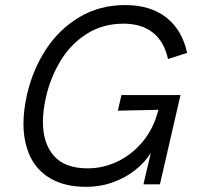

<svg xmlns="http://www.w3.org/2000/svg" viewBox="-20 -721 777 751"><path d="M71.8 -237.3Q71.8 -291 85.9 -352.1Q108.4 -449.2 160.2 -528.3Q211.9 -607.4 291 -654.3Q370.1 -701.2 469.7 -701.2Q568.4 -701.2 630.4 -652.6Q692.4 -604 711.9 -514.2L637.2 -490.2Q622.1 -558.6 577.9 -593.5Q533.7 -628.4 462.9 -628.4Q383.3 -628.4 321 -589.6Q258.8 -550.8 218.8 -486.3Q178.7 -421.9 160.2 -342.8Q147.9 -289.6 147.9 -244.1Q147.9 -160.6 190.7 -111.6Q233.4 -62.5 323.2 -62.5Q383.8 -62.5 440.7 -89.8Q497.6 -117.2 539.8 -168.9Q582 -220.7 599.6 -291.5L440.9 -288.1L455.1 -349.1H686L605.5 0H541L569.8 -122.6Q546.9 -85.9 509 -55.9Q471.2 -25.9 421.9 -8.1Q372.6 9.8 317.9 9.8Q234.9 9.8 179.7 -21.7Q124.5 -53.2 98.1 -108.9Q71.8 -164.6 71.8 -237.3Z"/></svg>

Font: Acari Sans
Style: Italic
Weight: 400
Italic angle: -13°
Designer: Alfredo Marco Pradil and Stefan Peev
Foundry: Hanken Design Co.
Version: Version 1.045;January 11, 2019;FontCreator 11.5.0.2425 64-bi